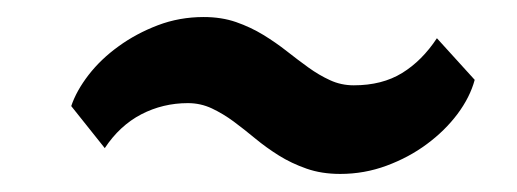

<svg xmlns="http://www.w3.org/2000/svg" viewBox="-20 -544 595 221"><path d="M62 -421.9Q67.9 -439.5 82 -457.8Q96.2 -476.1 116.5 -490.7Q136.7 -505.4 161.6 -514.9Q186.5 -524.4 214.4 -524.4Q234.9 -524.4 251.7 -518.6Q268.6 -512.7 283 -503.9Q297.4 -495.1 310.1 -485.1Q322.8 -475.1 335 -466.3Q347.2 -457.5 359.9 -451.7Q372.6 -445.8 387.2 -445.8Q419.9 -445.8 442.9 -460Q465.8 -474.1 482.9 -500L526.4 -452.1Q521 -432.1 506.6 -412.8Q492.2 -393.6 471.4 -378.2Q450.7 -362.8 425 -353.3Q399.4 -343.8 371.6 -343.8Q350.1 -343.8 332.8 -349.9Q315.4 -356 301 -365Q286.6 -374 273.9 -384.5Q261.2 -395 249 -404.1Q236.8 -413.1 223.9 -419.2Q210.9 -425.3 196.3 -425.3Q167.5 -425.3 142.6 -412.4Q117.7 -399.4 100.6 -373.5Z"/></svg>

Font: Merriweather Bold
Style: Italic
Weight: 700
Italic angle: -7°
Designer: Eben Sorkin ( eben@eyebytes.com )
Foundry: Eben Sorkin ( eben@eyebytes.com )
Version: Version 1.5; ttfautohint (v0.97) -l 13 -r 13 -G 200 -x 24 -f